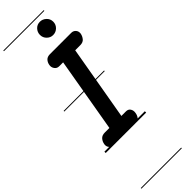

<svg xmlns="http://www.w3.org/2000/svg" viewBox="-536 -1216 1630 1630"><g transform="rotate(-45 278.5 -401.0)"><path d="M92 0Q65 0 50 -18.5Q35 -37 39.5 -62.5Q44 -89 61.2 -108.8Q78.5 -128.5 112.5 -128.5H167.5L283.5 -800H235.5Q210 -800 195.2 -821Q180.5 -842 185 -867Q189.5 -893.5 206 -911Q222.5 -928.5 254.5 -928.5H509.5Q534 -928.5 549.5 -911Q565 -893.5 561.5 -867Q557 -842 540.2 -821Q523.5 -800 489.5 -800H428.5L311.5 -128.5H366.5Q393.5 -128.5 406.2 -108.8Q419 -89 414.5 -62.5Q411 -37 396.5 -18.5Q382 0 346 0ZM92 0Q65 0 50 -18.5Q35 -37 39.5 -62.5Q44 -89 61.2 -108.8Q78.5 -128.5 112.5 -128.5H167.5L283.5 -800H235.5Q210 -800 195.2 -821Q180.5 -842 185 -867Q189.5 -893.5 206 -911Q222.5 -928.5 254.5 -928.5H509.5Q534 -928.5 549.5 -911Q565 -893.5 561.5 -867Q557 -842 540.2 -821Q523.5 -800 489.5 -800H428.5L311.5 -128.5H366.5Q393.5 -128.5 406.2 -108.8Q419 -89 414.5 -62.5Q411 -37 396.5 -18.5Q382 0 346 0ZM387.5 -1023.5Q356 -1023.5 332.5 -1046.8Q309 -1070 309 -1103.5Q309 -1136 331.5 -1159.8Q354 -1183.5 387.5 -1183.5Q419 -1183.5 443.8 -1160.8Q468.5 -1138 468.5 -1103.5Q468.5 -1070 444.8 -1046.8Q421 -1023.5 387.5 -1023.5ZM-5 420.5H480.5V428.5H-5ZM-5 -16H480.5V0H-5ZM-5 -505.5H480.5V-497.5H-5ZM-5 -1230H480.5V-1222H-5Z"/></g></svg>

Font: Edu VIC WA NT Pre Guide
Style: Regular
Weight: 400
Designer: Tina and Corey Anderson, Eben Sorkin, Mirko Velimirovic
Foundry: Google for Education
Version: Version 1.000